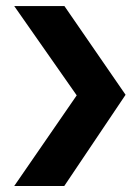

<svg xmlns="http://www.w3.org/2000/svg" viewBox="-20 -623 462 633"><path d="M191.9 -9.8 394 -310.5 192.4 -603H26.9L232.9 -308.6L26.9 -9.8Z"/></svg>

Font: Tuffy
Style: Bold
Weight: 700
Designer: Thatcher Ulrich, Karoly Barta, Michael Everson
Version: Version 001.270